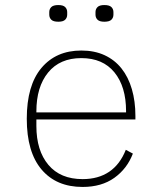

<svg xmlns="http://www.w3.org/2000/svg" viewBox="-20 -728 640 760"><path d="M307 12Q203 12 144.5 -57Q86 -126 86 -258Q86 -390 144 -459Q202 -528 302 -528Q354 -528 394 -509.5Q434 -491 461 -457Q488 -423 502 -375Q516 -327 516 -269V-255H124V-229Q124 -132 171.5 -75.5Q219 -19 307 -19Q369 -19 412 -48Q455 -77 478 -135L506 -120Q483 -60 432.5 -24Q382 12 307 12ZM302 -498Q217 -498 170.5 -441Q124 -384 124 -287V-283H479V-288Q479 -385 433 -441.5Q387 -498 302 -498ZM211 -642Q191 -642 183 -650Q175 -658 175 -670V-680Q175 -692 183 -700Q191 -708 211 -708Q230 -708 238 -700Q246 -692 246 -680V-670Q246 -658 238 -650Q230 -642 211 -642ZM393 -642Q374 -642 366 -650Q358 -658 358 -670V-680Q358 -692 366 -700Q374 -708 393 -708Q413 -708 421 -700Q429 -692 429 -680V-670Q429 -658 421 -650Q413 -642 393 -642Z"/></svg>

Font: IBM Plex Mono ExtLt
Style: Regular
Weight: 200
Monospace: yes
Designer: Mike Abbink, Paul van der Laan, Pieter van Rosmalen
Foundry: Bold Monday
Version: Version 2.3